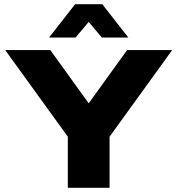

<svg xmlns="http://www.w3.org/2000/svg" viewBox="-20 -900 850 920"><path d="M5 -660H221L405 -405L589 -660H805L505 -245V0H305V-245ZM215 -720 340 -880H470L595 -720H468L405 -795L342 -720Z"/></svg>

Font: Xolonium
Style: Bold
Weight: 700
Designer: Severin Meyer
Version: Version 4.2